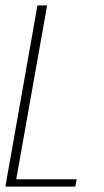

<svg xmlns="http://www.w3.org/2000/svg" viewBox="-38 -695 387 715"><path d="M-18 0 101.5 -675H137.5L22.5 -27.5H247.5L242.5 0Z"/></svg>

Font: Anybody ExtraLight
Style: Italic
Weight: 200
Italic angle: -10°
Designer: Tyler Finck
Foundry: Etcetera Type Company
Version: Version 1.010; ttfautohint (v1.8.3) -l 8 -r 50 -G 200 -x 14 